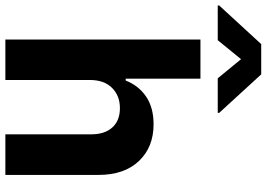

<svg xmlns="http://www.w3.org/2000/svg" viewBox="-242 -835 994 716"><g transform="rotate(90 255.0 -477.0)"><path d="M195.3 -315.4V0H44.4V-727.5H190.4V-448.7H197.3Q216.3 -497.1 257.3 -524.9Q298.3 -552.7 360.4 -552.7Q445.8 -552.7 497.6 -498Q549.3 -443.4 549.3 -347.2V0H397.9V-320.3Q397.9 -370.6 372.3 -398.9Q346.7 -427.2 300.3 -427.2Q253.9 -427.2 224.6 -397.7Q195.3 -368.2 195.3 -315.4ZM189 -792 117.7 -878.9 46.9 -792H-82.5V-797.4L61.5 -954.1H174.3L317.9 -797.4V-792Z"/></g></svg>

Font: Inter Tight
Style: Bold
Weight: 700
Designer: Rasmus Andersson
Foundry: rsms
Version: Version 3.004; ttfautohint (v1.8.4.7-5d5b)